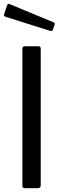

<svg xmlns="http://www.w3.org/2000/svg" viewBox="-20 -984 330 1004"><path d="M29 -963 261 -867Q269 -863 265 -853L257 -831Q255 -824 251.5 -822.5Q248 -821 241 -823L13 -895Q-3 -899 2 -912L18 -958Q19 -962 22 -963.5Q25 -965 29 -963ZM181 -742Q193 -742 193 -729V-17Q193 -7 189 -3.5Q185 0 175 0H112Q103 0 100 -3Q97 -6 97 -14V-728Q97 -742 109 -742Z"/></svg>

Font: Libre Franklin
Style: Regular
Weight: 400
Designer: Pablo Impallari, Rodrigo Fuenzalida
Foundry: Impallari Type
Version: Version 1.002; ttfautohint (v1.5)